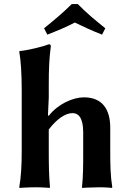

<svg xmlns="http://www.w3.org/2000/svg" viewBox="-20 -914 646 937"><path d="M86 -474V-180C86 -105 83 -54 74 0L75 3C75 3 120 0 155 0C189 0 222 3 222 3L224 0C219 -57 218 -104 218 -180V-282C256 -332 298 -362 334 -362C361 -362 386 -342 386 -269V-180C386 -105 386 -53 380 0L381 3C381 3 430 0 465 0C499 0 526 3 526 3L528 0C519 -57 518 -104 518 -180V-291C518 -381 479 -439 389 -439C338 -439 264 -408 218 -349L214 -351L218 -438V-500C218 -575 220 -627 228 -688C228 -695 225 -698 219 -698C194 -688 117 -668 76 -665L74 -662C82 -619 86 -550 86 -474ZM494 -776C449 -812 399 -853 360 -894H330C291 -855 240 -812 195 -776L211 -745C257 -763 304 -782 345 -804C388 -783 432 -763 478 -745Z"/></svg>

Font: Libertinus Sans
Style: Bold
Weight: 700
Designer: Philipp H. Poll, Khaled Hosny
Foundry: Caleb Maclennan
Version: Version 7.050;RELEASE